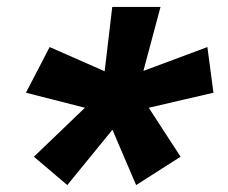

<svg xmlns="http://www.w3.org/2000/svg" viewBox="-20 -617 660 555"><path d="M55 -349 225.5 -305.5 78 -164 174.5 -82 305 -242 373.5 -82 502 -164 410 -305.5 597 -349 579.5 -481 394.5 -412 444 -597H304.5L282.5 -411L123.5 -481Z"/></svg>

Font: Monaspace Krypton
Style: Bold Italic
Weight: 700
Italic angle: -11°
Designer: Riley Cran & the Lettermatic Team
Foundry: Lettermatic
Version: Version 1.101 (Monaspace Krypton)